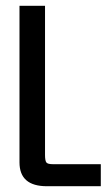

<svg xmlns="http://www.w3.org/2000/svg" viewBox="-20 -644 369 664"><path d="M142.1 0Q47.4 0 47.4 -82.5V-624H135.7V-108.4Q135.7 -88.9 140.1 -82.5Q144.5 -76.2 162.6 -76.2H328.6V0Z"/></svg>

Font: Uroob
Style: Regular
Weight: 400
Designer: Hussain K H
Foundry: Swanthanthra Malayalam Computing(http://smc.org.in)
Version: Version 2.0.0+20200101